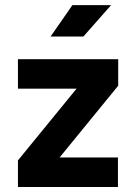

<svg xmlns="http://www.w3.org/2000/svg" viewBox="-20 -743 541 763"><path d="M51.3 -507.8V-390.6H313.5L449.7 -402.3V-507.8ZM448.7 -117.2H187.5L51.3 -105.5V0H448.7ZM216.8 -117.2 449.7 -402.3 284.2 -390.6 51.3 -105.5ZM311.3 -597.7 421.6 -722.7H267.8L180.9 -597.7Z"/></svg>

Font: Giphurs
Style: Regular
Weight: 400
Version: Version 2.010